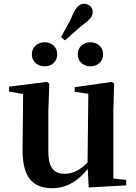

<svg xmlns="http://www.w3.org/2000/svg" viewBox="-20 -977 718 1013"><path d="M216 -627C251 -627 282 -651 282 -690C282 -731 251 -754 216 -754C180 -754 148 -731 148 -690C148 -651 180 -627 216 -627ZM302 -781 323 -764 402 -834C453 -872 469 -887 469 -914C469 -942 446 -957 424 -957C396 -957 378 -938 353 -875ZM457 -627C493 -627 524 -651 524 -690C524 -731 493 -754 457 -754C422 -754 390 -731 390 -690C390 -651 422 -627 457 -627ZM448 12 646 1V-28L578 -35V-389L582 -535L571 -545L374 -517V-493L446 -482L442 -120C407 -83 366 -60 322 -60C267 -60 235 -89 235 -178V-389L240 -535L228 -545L28 -520V-494L102 -481L99 -188C98 -37 157 16 256 16C333 16 395 -25 443 -86Z"/></svg>

Font: Noto Serif JP
Style: Bold
Weight: 700
Designer: Ryoko NISHIZUKA 西塚涼子 (kana & ideographs); Frank Grießhammer (Latin, Greek & Cyrillic); Wenlong ZHANG 张文龙 (bopomofo); San
Foundry: Adobe
Version: Version 2.001;hotconv 1.1.0;makeotfexe 2.6.0